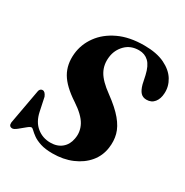

<svg xmlns="http://www.w3.org/2000/svg" viewBox="-166 -850 963 997"><g transform="rotate(30 315.5 -351.0)"><path d="M283 11.5Q239 11.5 210 2Q181 -7.5 163.8 -20Q146.5 -32.5 137 -42Q127.5 -51.5 122 -51.5Q114 -51.5 97.8 -37.8Q81.5 -24 64.2 -10.2Q47 3.5 37.5 3.5Q16 3.5 18 -21.5L54 -220Q56.5 -248 75.5 -248Q90 -248 100.5 -223L117.5 -142.5Q129 -88 163.8 -59.8Q198.5 -31.5 245 -31.5Q286.5 -31.5 313 -53.8Q339.5 -76 346 -114Q354.5 -157.5 333.2 -197Q312 -236.5 249 -278Q174 -327 145 -377Q116 -427 122.5 -493.5Q128.5 -553 164.8 -603Q201 -653 264.5 -683Q328 -713 416.5 -713Q491 -713 539.5 -689.5Q588 -666 610.8 -628.8Q633.5 -591.5 631 -550Q629.5 -516 612.5 -495Q595.5 -474 566 -474Q544 -474 530.8 -488Q517.5 -502 509 -533.5L498.5 -582.5Q487 -633 463.8 -655.2Q440.5 -677.5 405.5 -677.5Q356 -677.5 324.5 -645.8Q293 -614 287.5 -569Q281.5 -521 302.8 -482.8Q324 -444.5 383 -402Q444 -357.5 476.5 -318.5Q509 -279.5 519 -241.5Q529 -203.5 523 -161.5Q516 -110 483.5 -71.2Q451 -32.5 399.2 -10.5Q347.5 11.5 283 11.5Z"/></g></svg>

Font: Fraunces 72pt S000
Style: Bold Italic
Weight: 700
Italic angle: -16°
Version: Version 1.000; ttfautohint (v1.8.3)